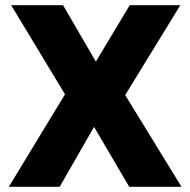

<svg xmlns="http://www.w3.org/2000/svg" viewBox="-20 -720 734 740"><path d="M14 0 230.5 -356.5 23 -700H223L349.5 -482.5L480 -700H675L462.5 -353.5L679.5 0H478L342.5 -231L210 0Z"/></svg>

Font: Geologica Cursive
Style: Bold
Weight: 700
Designer: Sindre Bremnes, Frode Helland
Foundry: Monokrom Skriftforlag AS
Version: Version 1.010;gftools[0.9.28]